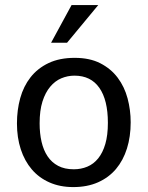

<svg xmlns="http://www.w3.org/2000/svg" viewBox="-20 -740 591 769"><path d="M503.4 -250Q503.4 -192.9 488.5 -145.3Q473.6 -97.7 444.6 -63.2Q415.5 -28.8 372.6 -9.8Q329.6 9.3 273.4 9.3Q220.2 9.3 178.2 -9.3Q136.2 -27.8 107.4 -61.5Q78.6 -95.2 63.2 -142.1Q47.9 -189 47.9 -245.6Q47.9 -299.3 61 -346.9Q74.2 -394.5 102.3 -430.4Q130.4 -466.3 174.3 -487.3Q218.3 -508.3 279.3 -508.3Q339.4 -508.3 381.8 -486.6Q424.3 -464.8 451.4 -428.7Q478.5 -392.6 491 -345.9Q503.4 -299.3 503.4 -250ZM138.7 -246.1Q138.7 -205.6 146.5 -171.9Q154.3 -138.2 170.7 -113.8Q187 -89.4 212.9 -75.7Q238.8 -62 275.4 -62Q304.7 -62 329.8 -72.5Q355 -83 373.3 -105.7Q391.6 -128.4 401.9 -163.6Q412.1 -198.7 412.1 -248Q412.1 -339.4 377.9 -388.2Q343.8 -437 278.3 -437Q251 -437 225.8 -426.5Q200.7 -416 181.2 -392.8Q161.6 -369.6 150.1 -333.5Q138.7 -297.4 138.7 -246.1ZM184.6 -568.8 266.6 -719.7H373.5L248.5 -568.8Z"/></svg>

Font: Shanti
Style: Regular
Weight: 400
Designer: vernon adams
Foundry: vernon adams
Version: Version 1.000